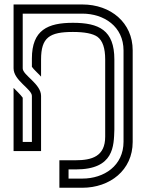

<svg xmlns="http://www.w3.org/2000/svg" viewBox="-20 -687 665 873"><path d="M125 -251V-41.7H83.3V-242.7C78.1 -250 70.8 -258.3 60.4 -268.8L41.7 -287.5V0H166.7V-251C166.7 -305.8 83.3 -345.2 83.3 -376V-625H354.2C452.8 -625 541.7 -566.7 541.7 -457.3V-42.7C541.7 66.5 453.1 125 354.2 125H291.7V83.3H325C499.1 83.3 497.5 -24 500 -97.9V-416.7C500 -550 429.8 -583.3 311.5 -583.3C197.5 -583.3 125 -550.8 125 -420.8V-383.3C132.1 -371.5 160.4 -346.9 166.7 -338.5V-416.7C166.7 -516.7 205.1 -541.7 311.5 -541.7C364.6 -541.7 402.1 -534.4 422.9 -519.8C446.9 -502.1 458.3 -467.7 458.3 -416.7V-65.6C458.3 24.5 397.6 41.7 322.9 41.7H250V166.7H354.2C479.3 166.7 583.3 87.3 583.3 -41.7V-458.3C583.3 -583.3 484.3 -666.7 354.2 -666.7H41.7V-376C41.7 -321.3 125 -281.9 125 -251Z"/></svg>

Font: Sportrop
Style: Regular
Weight: 500
Version: Version 0.9